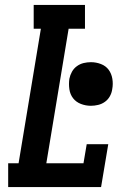

<svg xmlns="http://www.w3.org/2000/svg" viewBox="-20 -755 540 775"><path d="M13 0V-96H55L145 -639H116V-735H323V-639H257L167 -96H317L330 -173H417L388 0ZM347 -328Q326 -328 306.5 -335.5Q287 -343 275 -358.5Q263 -374 260 -395Q257 -416 260 -437Q263 -452 270.5 -465.5Q278 -479 290.5 -488Q303 -497 317.5 -500.5Q332 -504 347 -504Q368 -504 387.5 -496.5Q407 -489 418.5 -473.5Q430 -458 433.5 -437Q437 -416 433 -395Q431 -380 423.5 -366.5Q416 -353 403.5 -344Q391 -335 376 -331.5Q361 -328 347 -328Z"/></svg>

Font: Iosevka Curly Slab Oblique
Style: Bold
Weight: 700
Italic angle: -9°
Monospace: yes
Designer: Belleve Invis
Foundry: Belleve Invis
Version: Version 11.1.0; ttfautohint (v1.8.3)